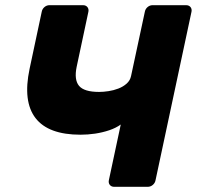

<svg xmlns="http://www.w3.org/2000/svg" viewBox="-20 -720 759 740"><path d="M420 0Q409.4 0 403.4 -7.2Q397.5 -14.5 399.5 -25.1L445.4 -240.1Q427 -226.8 401.1 -218Q375.1 -209.3 346.8 -205Q318.4 -200.8 290.4 -200.8Q166.3 -200.8 116.9 -264.9Q67.5 -329 94 -454.6L140.9 -674.9Q142.9 -685.5 151.4 -692.8Q160 -700 170.6 -700H299.9Q310.9 -700 316.8 -692.8Q322.7 -685.5 320.7 -674.9L275.5 -462.7Q265.1 -412.7 284.6 -389.2Q304.1 -365.7 362 -365.7Q378.6 -365.7 398.2 -368.7Q417.9 -371.6 436.2 -378.7Q454.5 -385.7 468 -397.7Q481.5 -409.6 485.1 -427L538.3 -674.9Q540.3 -685.5 548.8 -692.8Q557.4 -700 568 -700H697.2Q708.2 -700 714.2 -692.8Q720.1 -685.5 718.1 -674.9L579.4 -25.1Q577.4 -14.5 568.8 -7.2Q560.2 0 549.2 0Z"/></svg>

Font: Rubik Light
Style: Italic
Weight: 300
Italic angle: -12°
Designer: Hubert and Fischer
Foundry: Hubert and Fischer
Version: Version 2.300;gftools[0.9.30]